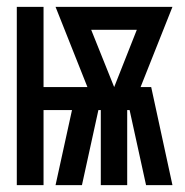

<svg xmlns="http://www.w3.org/2000/svg" viewBox="-20 -540 540 560"><path d="M29 0V-520H107V-286H235L142 -520H483L390 -286H421L483 0H406L358 -219H351V0H274V-219H267L219 0H142L190 -219H107V0ZM313 -286 379 -453H246Z"/></svg>

Font: Iosevka SS04
Style: Bold
Weight: 700
Monospace: yes
Designer: Belleve Invis
Foundry: Belleve Invis
Version: Version 19.0.0; ttfautohint (v1.8.4)